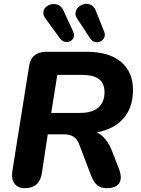

<svg xmlns="http://www.w3.org/2000/svg" viewBox="-20 -976 736 1005"><path d="M109 9Q73 9 55.5 -15.5Q38 -40 45 -83L132 -628Q137 -666 160 -685.5Q183 -705 222 -705H433Q551 -705 613.5 -652Q676 -599 676 -507Q676 -427 641 -375.5Q606 -324 544 -299.5Q482 -275 403 -275V-292H435Q484 -292 515 -264.5Q546 -237 565 -189L603 -91Q615 -60 611.5 -37.5Q608 -15 590 -3Q572 9 539 9Q507 9 488 -7.5Q469 -24 456 -59L397 -214Q386 -246 366.5 -259.5Q347 -273 313 -273H230L199 -69Q193 -30 170.5 -10.5Q148 9 109 9ZM248 -385H400Q461 -385 494 -412.5Q527 -440 527 -494Q527 -539 498.5 -561.5Q470 -584 408 -584H280ZM452 -775 385 -877Q372 -896 375.5 -912.5Q379 -929 392.5 -940.5Q406 -952 423 -955Q440 -958 456.5 -950Q473 -942 481 -921L525 -811Q532 -794 526 -780Q520 -766 506.5 -759.5Q493 -753 478 -756Q463 -759 452 -775ZM293 -776 219 -878Q205 -896 207 -912.5Q209 -929 221.5 -940Q234 -951 251 -954Q268 -957 285 -950Q302 -943 312 -921L363 -811Q370 -795 365.5 -781Q361 -767 348 -760.5Q335 -754 320 -757Q305 -760 293 -776Z"/></svg>

Font: Nunito ExtraLight ExtraBold
Style: Italic
Weight: 800
Italic angle: -9°
Version: Version 3.602